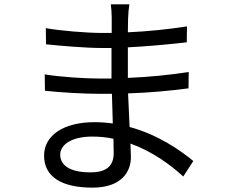

<svg xmlns="http://www.w3.org/2000/svg" viewBox="-20 -814 1040 880"><path d="M500 -178 501 -111C501 -42 452 -24 395 -24C296 -24 256 -59 256 -105C256 -151 308 -188 403 -188C436 -188 469 -185 500 -178ZM185 -473 186 -398C258 -390 368 -384 436 -384H493L497 -248C470 -252 442 -254 413 -254C269 -254 182 -192 182 -101C182 -5 260 46 404 46C534 46 580 -24 580 -94L578 -156C678 -120 761 -59 820 -5L866 -76C809 -123 707 -196 574 -232L567 -386C662 -389 750 -397 844 -409L845 -484C754 -470 663 -461 566 -457V-469V-597C662 -602 757 -611 836 -620L837 -693C747 -679 656 -670 566 -666L567 -727C568 -756 570 -776 573 -794H488C490 -780 492 -751 492 -734V-663H446C379 -663 255 -673 190 -685L191 -611C254 -604 377 -594 447 -594H491V-469V-454H437C371 -454 257 -461 185 -473Z"/></svg>

Font: Noto Sans HK
Style: Regular
Weight: 400
Designer: Ryoko NISHIZUKA 西塚涼子 (kana, bopomofo & ideographs); Paul D. Hunt (Latin, Greek & Cyrillic); Sandoll Communications 산돌커뮤니
Foundry: Adobe
Version: Version 2.004;hotconv 1.0.118;makeotfexe 2.5.65603